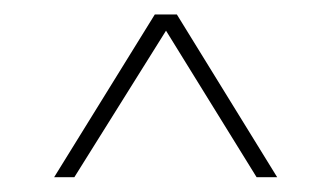

<svg xmlns="http://www.w3.org/2000/svg" viewBox="-20 -720 458 266"><path d="M55 -474.5 194.5 -700H225L364 -474.5H335.5L210 -677.5L83 -474.5Z"/></svg>

Font: Imbue 48pt Light
Style: Regular
Weight: 300
Designer: Tyler Finck
Foundry: Etcetera Type Company
Version: Version 1.102